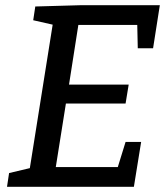

<svg xmlns="http://www.w3.org/2000/svg" viewBox="-20 -720 643 740"><path d="M464 -173H524L496 0H7L15 -53L95 -72L183 -625L108 -642L116 -695L293 -700H596L570 -534H511L509 -624H282L246 -394H476L464 -321H234L195 -76H434Z"/></svg>

Font: Bitter Medium
Style: Italic
Weight: 500
Italic angle: -9°
Designer: Sol Matas, and Bitter project Authors
Foundry: Sol Matas
Version: Version 2.001